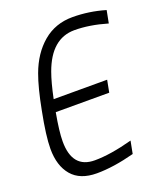

<svg xmlns="http://www.w3.org/2000/svg" viewBox="-166 -1038 999 1160"><g transform="rotate(-20 333.5 -458.5)"><path d="M147.1 -421.9Q125.7 -304.7 125.7 -240.9Q125.7 -67.7 270.2 -67.7Q371.1 -67.7 513 -106.1L497.4 -25.4Q362 10.4 255.2 10.4Q147.8 10.4 94.4 -52.4Q41 -115.2 41 -224Q41 -306 71 -458.3Q97.7 -599 127.6 -679.7Q169.3 -793.6 248.4 -860.4Q327.5 -927.1 437.5 -927.1Q543.6 -927.1 647.1 -896.5L631.5 -815.8Q518.2 -849 421.9 -849Q272.8 -849 205.1 -661.5Q182.9 -600.3 162.1 -500H505.9L490.9 -421.9Z"/></g></svg>

Font: Monoid
Style: Italic
Weight: 400
Width: 4
Italic angle: -11°
Monospace: yes
Version: Version 0.61